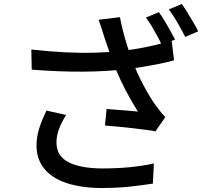

<svg xmlns="http://www.w3.org/2000/svg" viewBox="-20 -886 1040 962"><path d="M776 -825Q789 -808 804 -783Q819 -758 833 -732.5Q847 -707 857 -688L791 -659Q782 -680 768.5 -705Q755 -730 740 -755Q725 -780 711 -798ZM891 -866Q904 -848 919.5 -822.5Q935 -797 949.5 -772.5Q964 -748 973 -729L908 -701Q892 -733 869.5 -772Q847 -811 826 -839ZM502 -702Q497 -719 489.5 -742Q482 -765 474 -787L581 -800Q587 -767 596.5 -729.5Q606 -692 618 -655Q630 -618 642 -586Q665 -522 698.5 -459.5Q732 -397 760 -358Q772 -342 784 -327Q796 -312 808 -299L759 -228Q739 -232 708.5 -236Q678 -240 642 -244Q606 -248 570.5 -251.5Q535 -255 506 -257L514 -340Q541 -338 571 -335.5Q601 -333 628 -331Q655 -329 671 -327Q652 -357 629.5 -397Q607 -437 586 -481Q565 -525 549 -568Q533 -611 521.5 -645Q510 -679 502 -702ZM137 -638Q225 -628 305 -624Q385 -620 455.5 -622Q526 -624 584 -630Q627 -635 671 -642.5Q715 -650 758.5 -660.5Q802 -671 840 -683L852 -584Q818 -574 777.5 -566Q737 -558 695.5 -551Q654 -544 616 -540Q518 -528 399.5 -527Q281 -526 139 -537ZM311 -310Q289 -274 276 -240.5Q263 -207 263 -172Q263 -105 322 -74Q381 -43 489 -42Q567 -42 632.5 -48.5Q698 -55 751 -67L746 34Q701 41 635.5 48.5Q570 56 483 56Q385 55 313 31Q241 7 202 -40.5Q163 -88 163 -157Q163 -201 176.5 -243Q190 -285 213 -332Z"/></svg>

Font: Noto Sans KR Medium
Style: Regular
Weight: 500
Designer: Ryoko NISHIZUKA  (kana, bopomofo & ideographs); Paul D. Hunt (Latin, Greek & Cyrillic); Sandoll Communications , Soo-you
Foundry: Adobe
Version: Version 2.004-H2;hotconv 1.0.118;makeotfexe 2.5.65603